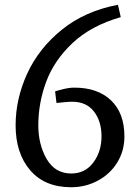

<svg xmlns="http://www.w3.org/2000/svg" viewBox="-20 -767 562 798"><path d="M209 -387.2 214.8 -338.9Q221.7 -339.8 244.4 -342Q267.1 -344.2 279.8 -344.2Q338.9 -344.2 370.4 -303.7Q401.9 -263.2 401.9 -200.2Q401.9 -137.2 367.9 -91.6Q334 -45.9 275.9 -45.9Q209 -45.9 174.1 -106Q139.2 -166 139.2 -246.1Q139.2 -338.9 172.1 -427.5Q205.1 -516.1 281.5 -588.1Q357.9 -660.2 481.9 -695.8L470.2 -747.1Q333 -721.2 237.1 -643.6Q141.1 -565.9 93 -460.9Q44.9 -356 44.9 -246.1Q44.9 -129.9 105.5 -59.3Q166 11.2 275.9 11.2Q335.9 11.2 387 -16.4Q438 -43.9 467.5 -92Q497.1 -140.1 497.1 -200.2Q497.1 -296.4 441.7 -349.6Q386.2 -402.8 289.1 -402.8Q268.1 -402.8 242.4 -396.5Q216.8 -390.1 209 -387.2Z"/></svg>

Font: Sura
Style: Regular
Weight: 400
Designer: Carolina Giovagnoli
Foundry: Huerta Tipografica
Version: Version 1.003;PS 001.002;hotconv 1.0.70;makeotf.lib2.5.58329